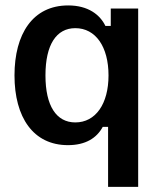

<svg xmlns="http://www.w3.org/2000/svg" viewBox="-20 -532 602 718"><path d="M496.7 166.7V-500H394.2V-435H374.2C354.2 -476.7 310 -511.7 235 -511.7C102.5 -511.7 34.2 -405 34.2 -250C34.2 -93.3 104.2 10.8 234.2 10.8C300 10.8 341.7 -15.8 364.2 -57.5H384.2V166.7ZM261.7 -74.2C190.8 -74.2 150 -135.8 150 -250C150 -365 190.8 -426.7 261.7 -426.7C337.5 -426.7 385.8 -357.5 385.8 -250C385.8 -143.3 337.5 -74.2 261.7 -74.2Z"/></svg>

Font: Familjen Grotesk Medium
Style: Regular
Weight: 500
Designer: Anders Wikstroem, Jonas Baeckman, Matilda Gysing, Kristian Moeller
Foundry: Familjen STHLM AB
Version: Version 2.000